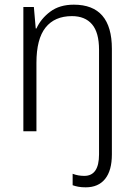

<svg xmlns="http://www.w3.org/2000/svg" viewBox="-20 -562 576 822"><path d="M347 240Q329 240 315.5 237.5Q302 235 291 231V182Q314 191 341 191Q404 191 404 99V-349Q404 -423 374 -458Q344 -493 288 -493Q214 -493 175 -444Q136 -395 136 -293V0H80V-532H125L133 -440H136Q155 -482 195 -512Q235 -542 296 -542Q459 -542 459 -353V99Q459 168 430 204Q401 240 347 240Z"/></svg>

Font: Noto Sans Arabic SemCond Light
Style: Regular
Weight: 300
Width: 4
Designer: Monotype Design Team, Nadine Chahine, Nizar Qandah and Khaled Hosny
Foundry: Monotype Imaging Inc.
Version: Version 2.012; ttfautohint (v1.8.4.7-5d5b)